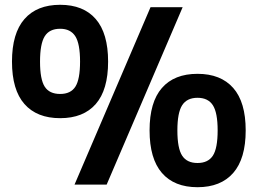

<svg xmlns="http://www.w3.org/2000/svg" viewBox="-20 -770 1074 801"><path d="M231 -277Q134 -277 82 -336Q30 -395 30 -513Q30 -631 82 -690.5Q134 -750 231 -750Q328 -750 379.5 -690.5Q431 -631 431 -513Q431 -395 379.5 -336Q328 -277 231 -277ZM231 -378Q275 -378 294.5 -408.5Q314 -439 314 -513Q314 -588 294 -619Q274 -650 231 -650Q186 -650 166.5 -618.5Q147 -587 147 -513Q147 -439 166.5 -408.5Q186 -378 231 -378ZM804 11Q707 11 655.5 -48.5Q604 -108 604 -226Q604 -344 655.5 -403Q707 -462 804 -462Q901 -462 953 -403Q1005 -344 1005 -226Q1005 -108 953 -48.5Q901 11 804 11ZM804 -90Q848 -90 868 -120.5Q888 -151 888 -226Q888 -300 868 -331Q848 -362 804 -362Q760 -362 740 -331Q720 -300 720 -226Q720 -151 740 -120.5Q760 -90 804 -90ZM608 -740H742L425 0H291Z"/></svg>

Font: Encode Sans Narrow
Style: Bold
Weight: 700
Designer: Pablo Impallari, Andres Torresi
Foundry: Pablo Impallari, Andres Torresi
Version: Version 1.000; ttfautohint (v1.00) -l 8 -r 50 -G 200 -x 14 -